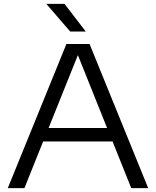

<svg xmlns="http://www.w3.org/2000/svg" viewBox="-20 -966 801 986"><path d="M654 0 558 -239.5H201.5L105.5 0H20L321 -740H440L741 0ZM229.5 -308.5H530L380 -683ZM340.5 -804 218 -946H311.5L420.5 -804Z"/></svg>

Font: Encode Sans Expanded
Style: Regular
Weight: 400
Width: 7
Designer: Multiple Designers
Foundry: Impallari Type
Version: Version 2.000